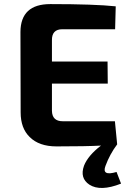

<svg xmlns="http://www.w3.org/2000/svg" viewBox="-20 -713 612 939"><path d="M285 -570Q233 -570 234 -516V-412H506L507 -304H234V-171Q235 -120 287 -120H542L553 -7Q517 41 496 98Q476 150 550 128L572 185Q471 225 417 190Q369 158 391 97Q411 47 474 -1Q403 3 256 3Q171 3 125 -43Q81 -86 81 -163L80 -557Q81 -693 226 -693Q444 -693 546 -682L543 -570Z"/></svg>

Font: Taylor Sans Bold LRS
Style: Bold
Weight: 700
Italic angle: -8°
Designer: Natanael Gama
Version: Version 1.001 September 8, 2015